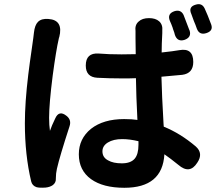

<svg xmlns="http://www.w3.org/2000/svg" viewBox="-20 -845 1025 911"><path d="M153 43Q133 36 128 16Q98 -110 98 -260Q98 -358 114 -490Q120 -540 132 -622Q136 -653 138 -665Q140 -681 141 -690Q145 -726 160 -741Q177 -758 210 -755Q282 -750 261 -668L260 -667Q259 -663 259 -662Q246 -606 230 -486Q213 -353 213 -286Q213 -251 217 -224Q225 -248 242 -283Q260 -324 296 -295Q320 -276 310 -246Q264 -105 250 -44Q245 -22 245 1Q245 2 245 3Q246 21 231 33Q217 43 196 45Q167 47 153 43ZM570 46Q469 46 412 5Q354 -37 354 -113Q354 -187 412 -234Q471 -280 569 -280Q607 -280 632 -276Q626 -392 625 -474Q613 -474 590 -473Q568 -473 557 -473Q499 -473 442 -476Q387 -479 387 -534Q387 -595 448 -591Q495 -587 557 -587Q602 -587 624 -588Q624 -616 623 -662Q623 -687 623 -695Q623 -696 623 -697Q619 -727 638 -743Q655 -759 687 -759Q718 -759 735 -744Q753 -728 750 -699Q750 -698 750 -697Q750 -694 750 -688Q747 -634 747 -596Q803 -602 831 -607Q897 -619 897 -551Q897 -497 845 -490Q797 -486 746 -481Q748 -394 756 -257Q757 -248 757 -244Q836 -212 909 -150Q946 -117 916 -73Q880 -16 826 -63Q789 -93 760 -113Q751 46 570 46ZM558 -70Q600 -70 619 -92Q637 -113 637 -158V-175Q595 -185 560 -185Q518 -185 492 -169Q466 -153 466 -127Q466 -98 493 -84Q517 -70 558 -70ZM810 -679Q808 -689 801 -707Q800 -712 799 -714Q793 -731 786 -746Q772 -780 808 -792Q838 -801 851 -774Q860 -752 877 -706Q879 -701 880 -699Q889 -668 856 -656Q822 -645 810 -679ZM914 -709Q912 -715 907.5 -727Q903 -739 900 -745Q894 -762 888 -778Q872 -813 909 -823Q938 -832 951 -805Q965 -775 982 -729Q993 -699 959.5 -688Q926 -677 914 -709Z"/></svg>

Font: GenSenRounded JP B
Style: Regular
Weight: 700
Version: Version 1.501;PS 1;hotconv 16.6.51;makeotf.lib2.5.65220